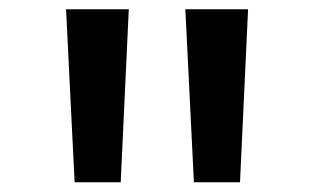

<svg xmlns="http://www.w3.org/2000/svg" viewBox="-20 -844 662 404"><path d="M137 -460.5 119 -824.5H251L234 -460.5ZM388 -460.5 370 -824.5H502L485 -460.5Z"/></svg>

Font: Merriweather Sans Medium
Style: Regular
Weight: 500
Designer: Eben Sorkin
Foundry: Eben Sorkin
Version: Version 2.001